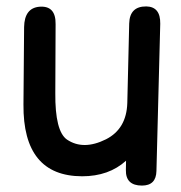

<svg xmlns="http://www.w3.org/2000/svg" viewBox="-20 -538 560 595"><path d="M419.9 37.1Q463.9 37.1 464.8 -8.3L476.6 -464.4Q477.5 -517.1 433.6 -518.1Q381.8 -518.6 380.4 -465.3L374.5 -218.8Q372.1 -138.7 308.6 -106.4Q238.3 -71.3 187.5 -105.5Q150.4 -131.3 151.4 -249.5L152.3 -462.9Q153.3 -521.5 101.6 -517.1Q55.7 -512.7 54.7 -454.1L52.7 -214.4Q50.8 7.8 234.4 8.3Q317.4 8.3 370.6 -40L370.1 -11.2Q369.1 37.1 419.9 37.1Z"/></svg>

Font: Comic Relief
Style: Regular
Weight: 400
Designer: Jeff Davis
Foundry: Loudifier
Version: Version 1.200; ttfautohint (v1.8.4.7-5d5b)